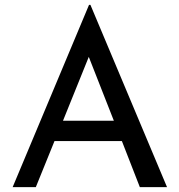

<svg xmlns="http://www.w3.org/2000/svg" viewBox="-20 -773 740 793"><path d="M483.4 -190.4H205.1L127.9 0H32.2L347.7 -752.9H353.5L669.9 0H557.6ZM450.2 -274.4 346.7 -538.1 240.2 -274.4Z"/></svg>

Font: Josefin Sans CFJ
Style: Regular
Weight: 400
Designer: Santiago Orozco
Foundry: Typemade
Version: Version 2.000